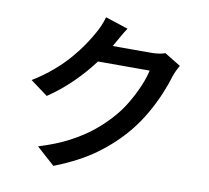

<svg xmlns="http://www.w3.org/2000/svg" viewBox="-92 -925 1184 1089"><g transform="rotate(10 500.0 -381.0)"><path d="M892 -623Q884 -610 875.5 -592Q867 -574 861 -556Q848 -511 824 -453.5Q800 -396 765.5 -335.5Q731 -275 686 -220Q615 -134 520 -64.5Q425 5 284 60L179 -34Q278 -64 352 -103Q426 -142 481.5 -187Q537 -232 581 -283Q617 -324 647 -375Q677 -426 698.5 -477Q720 -528 728 -567H381L423 -668Q436 -668 467 -668Q498 -668 536.5 -668Q575 -668 613 -668Q651 -668 680 -668Q709 -668 718 -668Q741 -668 762.5 -671Q784 -674 799 -680ZM563 -779Q547 -755 531 -727Q515 -699 507 -684Q474 -625 425.5 -560.5Q377 -496 314.5 -435Q252 -374 178 -324L78 -398Q143 -438 193.5 -481.5Q244 -525 281.5 -568.5Q319 -612 346 -652Q373 -692 391 -725Q401 -741 413.5 -769.5Q426 -798 432 -822Z"/></g></svg>

Font: Noto Sans KR SemiBold
Style: Regular
Weight: 600
Designer: Ryoko NISHIZUKA  (kana, bopomofo & ideographs); Paul D. Hunt (Latin, Greek & Cyrillic); Sandoll Communications , Soo-you
Foundry: Adobe
Version: Version 2.004-H2;hotconv 1.0.118;makeotfexe 2.5.65603